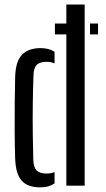

<svg xmlns="http://www.w3.org/2000/svg" viewBox="-20 -820 468 848"><path d="M273 0V-668H222.5V-716H273V-800H354V0ZM377.5 -668V-716H413V-668ZM47 -119Q45 -173.5 44.8 -238.2Q44.5 -303 45 -366.5Q45.5 -430 47 -481Q49 -550 77.8 -578.8Q106.5 -607.5 159 -607.5Q197.5 -607.5 221 -591V-540Q205 -547 185.5 -547Q155 -547 141.8 -533Q128.5 -519 128 -488.5Q125.5 -426.5 124.8 -359.5Q124 -292.5 124.8 -229.5Q125.5 -166.5 127 -116Q128 -80.5 142.2 -67Q156.5 -53.5 185 -53.5Q206 -53.5 221 -60V-10Q208.5 -1.5 193 3Q177.5 7.5 157 7.5Q102 7.5 75.8 -22Q49.5 -51.5 47 -119Z"/></svg>

Font: Big Shoulders Stencil Text
Style: Regular
Weight: 400
Designer: Patric King
Foundry: XO Type Co
Version: Version 1.000